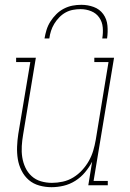

<svg xmlns="http://www.w3.org/2000/svg" viewBox="-20 -770 540 798"><path d="M194 8Q168 8 143 1Q118 -6 99.5 -22Q81 -38 69.5 -61Q58 -84 54 -109Q50 -134 51 -160.5Q52 -187 56 -213L106 -512H47V-530H129L76 -210Q72 -187 70.5 -163Q69 -139 72.5 -116.5Q76 -94 85.5 -73.5Q95 -53 111.5 -38Q128 -23 150 -16.5Q172 -10 196 -10Q218 -10 241 -15Q264 -20 284.5 -32.5Q305 -45 321.5 -63Q338 -81 349.5 -101.5Q361 -122 367.5 -144Q374 -166 378 -189L431 -512H372V-530H454L369 -18H428V0H347L363 -98Q351 -75 333.5 -54Q316 -33 293 -18.5Q270 -4 244.5 2Q219 8 194 8ZM165 -610Q168 -628 173.5 -646Q179 -664 189.5 -680.5Q200 -697 214 -711Q228 -725 245.5 -734Q263 -743 281 -746.5Q299 -750 318 -750Q345 -750 369.5 -741Q394 -732 409 -711.5Q424 -691 426.5 -664Q429 -637 425 -610H405Q409 -633 407 -656Q405 -679 392.5 -697Q380 -715 359 -723.5Q338 -732 315 -732Q299 -732 283 -729Q267 -726 252.5 -718Q238 -710 226 -697.5Q214 -685 205.5 -671Q197 -657 192 -641.5Q187 -626 185 -610Z"/></svg>

Font: Iosevka Curly Slab ThObl
Style: Regular
Weight: 100
Italic angle: -9°
Monospace: yes
Designer: Belleve Invis
Foundry: Belleve Invis
Version: Version 11.0.0; ttfautohint (v1.8.3)